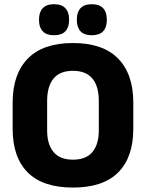

<svg xmlns="http://www.w3.org/2000/svg" viewBox="-20 -852 675 888"><path d="M317.5 15.5Q178 15.5 108.2 -54.5Q38.5 -124.5 38.5 -256V-377.5Q38.5 -509.5 108.8 -581.2Q179 -653 317.5 -653Q456 -653 526.2 -581.2Q596.5 -509.5 596.5 -377.5V-256Q596.5 -124.5 526.5 -54.5Q456.5 15.5 317.5 15.5ZM317.5 -113.5Q378 -113.5 407.5 -149Q437 -184.5 437 -248.5V-385.5Q437 -452.5 407.5 -488.5Q378 -524.5 317.5 -524.5Q257 -524.5 227.5 -488.5Q198 -452.5 198 -385.5V-248.5Q198 -184.5 227.5 -149Q257 -113.5 317.5 -113.5ZM229.5 -689Q195 -689 177.8 -707.2Q160.5 -725.5 160.5 -758.5V-762.5Q160.5 -796 177.8 -814.2Q195 -832.5 229.5 -832.5Q265 -832.5 282.2 -814.2Q299.5 -796 299.5 -762.5V-758.5Q299.5 -725.5 282.2 -707.2Q265 -689 229.5 -689ZM404.5 -689Q369.5 -689 352.5 -707.2Q335.5 -725.5 335.5 -758.5V-762.5Q335.5 -796 352.5 -814.2Q369.5 -832.5 404.5 -832.5Q439.5 -832.5 456.8 -814.2Q474 -796 474 -762.5V-758.5Q474 -725.5 456.8 -707.2Q439.5 -689 404.5 -689Z"/></svg>

Font: Anek Latin Medium
Style: Bold
Weight: 700
Version: Version 1.003